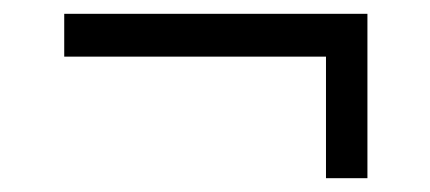

<svg xmlns="http://www.w3.org/2000/svg" viewBox="-20 -384 622 278"><path d="M512 -364V-126H452V-302H73V-364Z"/></svg>

Font: IngvarSans
Style: Regular
Weight: 400
Version: Version 1.000